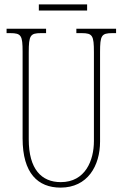

<svg xmlns="http://www.w3.org/2000/svg" viewBox="-20 -845 560 875"><path d="M157 -797H377V-825H157ZM256 10C379 10 436 -89 436 -200V-607C436 -683 442 -694 492 -694H509V-714H328V-694H352C402 -694 408 -683 408 -607V-202C408 -114 369 -15 257 -15C169 -15 111 -74 111 -210V-606C111 -684 118 -694 167 -694H190V-714H10V-694H27C77 -694 83 -683 83 -609V-214C83 -55 153 10 256 10Z"/></svg>

Font: Noto Serif Lao ExtraCondensed Thin
Style: Regular
Weight: 100
Width: 2
Designer: Monotype Design Team
Foundry: Monotype Imaging Inc.
Version: Version 2.003